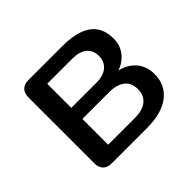

<svg xmlns="http://www.w3.org/2000/svg" viewBox="-119 -641 795 795"><g transform="rotate(-45 278.0 -244.0)"><path d="M127 0Q102 0 89 -13.5Q76 -27 76 -51V-436Q76 -461 89 -474.5Q102 -488 127 -488H325Q385 -488 423.5 -473Q462 -458 480 -429.5Q498 -401 498 -360Q498 -313 466 -281.5Q434 -250 382 -244V-257Q445 -254 479.5 -221Q514 -188 514 -136Q514 -73 467 -36.5Q420 0 333 0ZM171 -65H327Q372 -65 396.5 -84.5Q421 -104 421 -141Q421 -178 396.5 -197Q372 -216 327 -216H171ZM171 -281H318Q359 -281 381.5 -300Q404 -319 404 -352Q404 -386 381.5 -404Q359 -422 318 -422H171Z"/></g></svg>

Font: Nunito SemiBold
Style: Regular
Weight: 600
Designer: Vernon Adams
Foundry: Vernon Adams
Version: Version 3.602